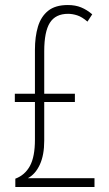

<svg xmlns="http://www.w3.org/2000/svg" viewBox="-20 -744 435 764"><path d="M250 -724Q280 -724 303 -714.5Q326 -705 347 -687L328 -658Q306 -677 287 -683Q268 -689 251 -689Q201 -689 178.5 -653.5Q156 -618 156 -540V-371H278V-338H156V-184Q156 -127 138.5 -89Q121 -51 91 -35H356V0H41V-33Q79 -47 99 -83.5Q119 -120 119 -188V-338H39V-371H119V-546Q119 -598 131 -638Q143 -678 171.5 -701Q200 -724 250 -724Z"/></svg>

Font: Noto Sans Myanmar UI ExtraCondensed ExtraLight
Style: Regular
Weight: 200
Width: 2
Designer: Monotype Design Team
Foundry: Monotype Imaging Inc.
Version: Version 2.103; ttfautohint (v1.8.4.7-5d5b)